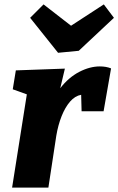

<svg xmlns="http://www.w3.org/2000/svg" viewBox="-20 -853 538 873"><path d="M35 0 102 -424 38 -447 52 -533 275 -541 254 -452Q292 -501 340 -526Q388 -551 434 -551Q463 -551 485 -542L451 -347H351L349 -422Q321 -417 298.5 -391Q276 -365 260 -324.5Q244 -284 236 -236L200 0ZM452 -833 498 -772 338 -622 244 -613 117 -772 178 -833 303 -736Z"/></svg>

Font: Bitter ExtraBold
Style: Italic
Weight: 800
Italic angle: -9°
Designer: Sol Matas, and Bitter project Authors
Foundry: Sol Matas
Version: Version 2.001